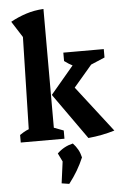

<svg xmlns="http://www.w3.org/2000/svg" viewBox="-65 -807 712 1116"><g transform="rotate(-5 290.5 -249.0)"><path d="M33 0V-44Q44 -52 57 -59.5Q70 -67 86 -73L99 -610L39 -704Q82 -728 130 -743.5Q178 -759 232 -762V-69L288 -48V0ZM427 8 237 -260 430 -489H529V-473L331 -241L335 -340L581 -22Q545 -11 507 -3.5Q469 4 427 8ZM436 -397Q404 -404 377 -417.5Q350 -431 325 -450V-499H561V-450ZM249 257 270 99 380 117Q364 155 342.5 191.5Q321 228 293 264ZM284 168 242 82Q263 62 285.5 50Q308 38 334 32Q351 50 362.5 70.5Q374 91 380 117Z"/></g></svg>

Font: Piazzolla Thin ExtraBold
Style: Regular
Weight: 800
Version: Version 2.005